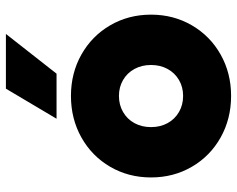

<svg xmlns="http://www.w3.org/2000/svg" viewBox="-95 -678 787 637"><g transform="rotate(-90 298.5 -359.5)"><path d="M28.3 -252Q28.3 -326.7 63.7 -387.5Q99.1 -448.2 160.9 -482.9Q222.7 -517.6 298.8 -517.6Q374.5 -517.6 436 -482.9Q497.6 -448.2 533 -387.5Q568.4 -326.7 568.4 -252Q568.4 -177.2 533 -116.5Q497.6 -55.7 436 -21Q374.5 13.7 298.8 13.7Q222.7 13.7 160.9 -21Q99.1 -55.7 63.7 -116.5Q28.3 -177.2 28.3 -252ZM401.4 -252Q401.4 -282.7 388.2 -306.9Q375 -331.1 351.6 -344.7Q328.1 -358.4 298.8 -358.4Q269 -358.4 245.4 -344.7Q221.7 -331.1 208.5 -306.9Q195.3 -282.7 195.3 -252Q195.3 -221.2 208.5 -197Q221.7 -172.9 245.4 -159.2Q269 -145.5 298.8 -145.5Q328.1 -145.5 351.6 -159.2Q375 -172.9 388.2 -197Q401.4 -221.2 401.4 -252ZM223.1 -565.4 322.8 -733.4H504.4L372.6 -565.4Z"/></g></svg>

Font: Wanted Sans Black
Style: Regular
Weight: 900
Designer: Original Design by Kil Hyung-jin and Kang Hanbin, Wanted Lab, Inc; Hangeul from Source Han Sans by Jang Soo-young and Ka
Foundry: Wanted Lab, Inc.
Version: Version 1.003